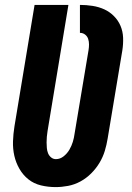

<svg xmlns="http://www.w3.org/2000/svg" viewBox="-20 -755 540 783"><path d="M207 8Q176 8 147 1Q118 -6 96 -23.5Q74 -41 59.5 -66Q45 -91 38.5 -119.5Q32 -148 33 -178.5Q34 -209 39 -240L121 -735H259L174 -221Q172 -209 171 -197.5Q170 -186 170 -174.5Q170 -163 171 -151.5Q172 -140 176 -130Q180 -120 188.5 -113Q197 -106 208 -106Q225 -106 239.5 -117.5Q254 -129 263 -144.5Q272 -160 277 -176.5Q282 -193 284 -209L341 -550Q343 -562 343 -574Q343 -586 339.5 -596.5Q336 -607 327 -614Q318 -621 306 -621V-735Q332 -735 357.5 -731Q383 -727 405 -717Q427 -707 444.5 -689.5Q462 -672 471.5 -649.5Q481 -627 482 -601.5Q483 -576 479 -550L419 -190Q415 -165 407.5 -140Q400 -115 386 -91.5Q372 -68 352 -48Q332 -28 308 -15Q284 -2 258 3Q232 8 207 8Z"/></svg>

Font: Iosevka SS18 Heavy
Style: Italic
Weight: 900
Italic angle: -9°
Monospace: yes
Designer: Belleve Invis
Foundry: Belleve Invis
Version: Version 25.1.1; ttfautohint (v1.8.4)